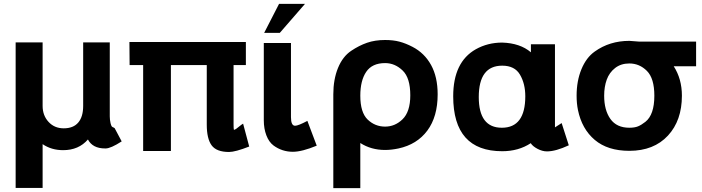

<svg xmlns="http://www.w3.org/2000/svg" viewBox="-20 -760 3594 983"><path d="M198.2 -217.8Q198.2 -168.9 228.5 -136Q258.8 -103 306.2 -103Q355.5 -103 380.6 -132.6Q405.8 -162.1 405.8 -217.8V-543H542V-164.1Q542 -147.5 545.9 -129.9Q548.8 -118.2 551.5 -113.8Q554.2 -109.4 562 -106.9Q564.9 -106 566.9 -104L603 -36.1Q546.9 0 521 0H518.1Q454.1 0 430.2 -45.9Q382.8 8.8 303.2 8.8Q243.2 8.8 198.2 -22V202.1H60.1V-543H198.2Z M1152.8 18.1Q1088.4 18.1 1063.5 -15.9Q1038.6 -49.8 1038.6 -122.1V-426.8H855V13.2H712.9V-426.8H643.6L642.6 -544.9H1238.8V-426.8H1175.8V-124Q1175.8 -99.1 1177.7 -95.2Q1185.1 -95.2 1211.9 -118.2Q1214.8 -120.6 1217.8 -122.6Q1220.7 -124.5 1222.4 -125.5Q1224.1 -126.5 1224.6 -127L1255.9 -9.8Q1184.6 18.1 1152.8 18.1Z M1469.7 -160.2Q1469.7 -116.2 1490.7 -116.2Q1506.8 -116.2 1553.7 -141.1L1601.6 -14.2Q1525.9 17.1 1479.5 17.1Q1424.3 17.1 1380.4 -15.1Q1356.9 -32.7 1343.8 -66.9Q1330.6 -101.1 1330.6 -144V-540H1469.7ZM1408.7 -740.2H1541.5L1412.6 -591.8H1332.5Z M2220.7 -276.9Q2220.7 -162.6 2168 -91.6Q2115.2 -20.5 2020.5 0Q1983.9 7.8 1951.7 7.8Q1879.9 7.8 1824.7 -27.8V203.1H1686.5V-276.9Q1686.5 -353 1710.4 -411.9Q1734.4 -470.7 1778.3 -500Q1818.4 -526.9 1859.1 -541Q1899.9 -555.2 1951.7 -555.2Q1993.7 -555.2 2025.6 -546.6Q2057.6 -538.1 2092.3 -520Q2153.3 -488.3 2187 -427.2Q2220.7 -366.2 2220.7 -276.9ZM1824.7 -270Q1824.7 -184.1 1862.3 -147.9Q1899.9 -111.8 1951.7 -111.8Q2002 -111.8 2040.5 -148.9Q2080.6 -187.5 2080.6 -272Q2080.6 -361.3 2041.5 -398.9Q2002 -437 1951.7 -437Q1885.3 -437 1855 -392.3Q1824.7 -347.7 1824.7 -270Z M2669.4 -267.1Q2669.4 -331.5 2642.1 -377.9Q2615.2 -423.8 2551.3 -423.8Q2431.2 -423.8 2431.2 -263.2Q2431.2 -106 2549.3 -106Q2669.4 -106 2669.4 -267.1ZM2780.3 15.1Q2756.8 15.1 2731.9 2Q2707 -11.2 2697.3 -26.9Q2634.8 14.2 2551.3 14.2Q2300.3 14.2 2300.3 -267.1Q2300.3 -442.4 2416 -507.8Q2477.1 -542 2551.3 -542Q2643.1 -539.1 2698.2 -492.2V-533.2H2821.3V-107.9L2855.5 -129.9L2892.1 -16.1Q2825.2 15.1 2780.3 15.1Z M3202.1 -550.8Q3208 -550.8 3228.5 -548.8Q3249 -546.9 3253.9 -546.9H3543.9V-420.9H3429.2Q3471.2 -356 3471.2 -270Q3471.2 -143.1 3399.9 -65.9Q3327.6 12.2 3202.1 12.2Q3091.3 12.2 3025.1 -43.7Q2959 -99.6 2939 -196.8Q2932.1 -230.5 2932.1 -270Q2932.1 -345.7 2956.8 -405.5Q2981.4 -465.3 3024.9 -496.1Q3101.1 -550.8 3202.1 -550.8ZM3073.2 -270Q3073.2 -195.8 3105.2 -150.9Q3137.2 -106 3202.1 -106Q3229 -106 3246.3 -113Q3263.7 -120.1 3284.2 -136.2Q3330.1 -172.4 3330.1 -270Q3330.1 -358.9 3292 -397Q3253.9 -435.1 3202.1 -435.1Q3159.2 -435.1 3129.4 -411.9Q3099.6 -388.7 3086.4 -352.3Q3073.2 -315.9 3073.2 -270Z"/></svg>

Font: Miedinger*
Style: Bold
Weight: 700
Version: Version 001.000